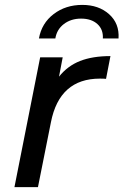

<svg xmlns="http://www.w3.org/2000/svg" viewBox="-20 -764 504 784"><path d="M431 -535 413 -442Q404 -443 388 -443Q223 -443 188 -265L135 0H39L144 -530H236L221 -451Q256 -495 307 -515Q358 -535 431 -535ZM316 -744Q383 -744 425.5 -706Q468 -668 464 -607H400Q402 -644 377.5 -666Q353 -688 311 -688Q270 -688 241 -666Q212 -644 206 -607H139Q150 -669 199 -706.5Q248 -744 316 -744Z"/></svg>

Font: Montserrat Alternates Medium
Style: Italic
Weight: 500
Italic angle: -11.3°
Designer: Julieta Ulanovsky
Foundry: Julieta Ulanovsky
Version: Version 7.200